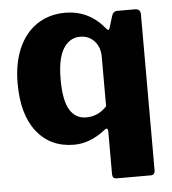

<svg xmlns="http://www.w3.org/2000/svg" viewBox="-51 -588 716 800"><g transform="rotate(-5 306.5 -188.0)"><path d="M540 -530Q554 -530 559.5 -524Q565 -518 565 -506V145Q565 165 547 165H404Q387 165 387 146V-29Q387 -45 381 -45Q376 -45 370 -39Q307 10 241 10Q142 10 85 -62Q28 -134 28 -265Q28 -348 55 -410.5Q82 -473 132.5 -507Q183 -541 251 -541Q351 -541 417 -459Q422 -454 424 -454Q427 -454 430 -462L444 -508Q450 -530 467 -530ZM387 -345Q387 -385 364 -410.5Q341 -436 304 -436Q260 -436 234 -394.5Q208 -353 208 -266Q208 -178 232 -138.5Q256 -99 301 -99Q351 -99 387 -138Z"/></g></svg>

Font: Libre Franklin ExtraBold
Style: Regular
Weight: 800
Designer: Pablo Impallari, Rodrigo Fuenzalida
Foundry: Impallari Type
Version: Version 1.002; ttfautohint (v1.5)